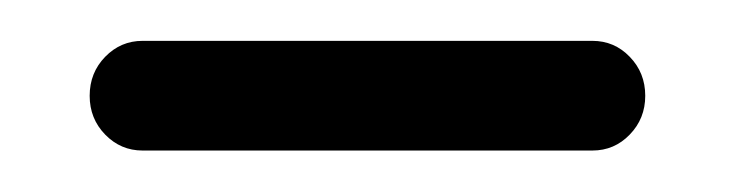

<svg xmlns="http://www.w3.org/2000/svg" viewBox="-20 -20 370 94"><path d="M49.8 0H270Q280.8 0 288.3 7.8Q295.9 15.6 295.9 26.9Q295.9 38.1 288.3 45.9Q280.8 53.7 270 53.7H49.8Q39.1 53.7 31.5 45.9Q23.9 38.1 23.9 26.9Q23.9 15.6 31.5 7.8Q39.1 0 49.8 0Z"/></svg>

Font: LaylaThuluth
Style: Regular
Weight: 400
Version: Version 2.0